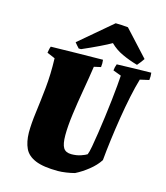

<svg xmlns="http://www.w3.org/2000/svg" viewBox="-129 -982 942 1091"><g transform="rotate(15 342.0 -436.0)"><path d="M315 12Q229 12 182 -7.5Q135 -27 117.5 -64.5Q100 -102 99 -156Q99 -209 108 -276.5Q117 -344 125.5 -426Q134 -508 131 -602L84 -622Q86 -632 87.5 -641Q89 -650 93 -660Q170 -662 246.5 -663Q323 -664 399 -665Q402 -644 399 -622L359 -613Q349 -545 335.5 -468Q322 -391 312.5 -319.5Q303 -248 303 -196Q303 -144 316.5 -122Q330 -100 364 -100Q394 -100 419 -108.5Q444 -117 454 -124Q460 -138 466.5 -173Q473 -208 480 -255Q487 -302 494 -354.5Q501 -407 506.5 -456.5Q512 -506 515.5 -545Q519 -584 520 -604L472 -622Q473 -632 475 -641Q477 -650 481 -660Q531 -662 582 -663Q633 -664 683 -665Q686 -644 683 -622L630 -610Q616 -563 603 -501Q590 -439 579 -370.5Q568 -302 559.5 -236Q551 -170 546 -114Q524 -80 487 -50.5Q450 -21 412 -2Q390 4 362.5 8Q335 12 315 12ZM593 -687Q544 -701 502 -720.5Q460 -740 429 -771Q407 -758 361.5 -736Q316 -714 263 -691H249Q242 -699 235 -706.5Q228 -714 223 -721L415 -884Q433 -884 451.5 -883Q470 -882 488 -880L626 -730Q619 -720 611 -709Q603 -698 593 -687Z"/></g></svg>

Font: Labrada Black
Style: Italic
Weight: 900
Italic angle: -7°
Designer: Mercedes Jáuregui
Foundry: Omnibus-Type Team
Version: Version 1.000; ttfautohint (v1.8.4.7-5d5b)